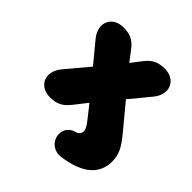

<svg xmlns="http://www.w3.org/2000/svg" viewBox="-183 -646 972 972"><g transform="rotate(45 303.5 -160.0)"><path d="M399 183C535 164 596 104 596 17C596 -31 580 -65 529 -126L422 -255L511 -363C566 -430 531 -504 452 -504C404 -504 374 -489 346 -452L304 -397L262 -452C234 -489 206 -504 156 -504C77 -504 42 -430 97 -363L187 -254L84 -131C29 -64 64 10 143 10C193 10 220 -6 249 -42L304 -112L356 -46C377 -20 386 -4 386 9C386 26 378 37 357 43C270 68 301 197 399 183Z"/></g></svg>

Font: SN Pro Black
Style: Regular
Weight: 900
Designer: Tobias Whetton
Foundry: Supernotes
Version: Version 1.001;Glyphs 3.2 (3249)